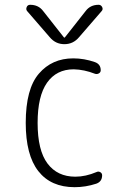

<svg xmlns="http://www.w3.org/2000/svg" viewBox="-20 -775 540 805"><path d="M188.5 -619.1 93.8 -728.5Q87.9 -735.4 91.8 -745.1Q95.7 -754.9 106.4 -754.9Q141.6 -754.9 161.1 -728.5L248 -618.2Q249 -617.2 250 -617.2L252 -618.2L338.9 -728.5Q358.4 -754.9 393.6 -754.9Q403.3 -754.9 408.2 -745.6Q413.1 -736.3 406.2 -728.5L311.5 -619.1Q287.1 -589.8 250 -589.8Q212.9 -589.8 188.5 -619.1ZM293 9.8Q193.4 9.8 140.6 -57.6Q87.9 -125 87.9 -259.8Q87.9 -402.3 143.1 -466.3Q198.2 -530.3 287.1 -530.3Q333 -530.3 377.9 -514.6Q402.3 -505.9 402.3 -480.5Q402.3 -471.7 394.5 -467.3Q386.7 -462.9 377.9 -465.8Q333 -483.4 289.1 -484.4Q216.8 -484.4 177.2 -428.2Q137.7 -372.1 137.7 -259.8Q137.7 -144.5 179.2 -89.4Q220.7 -34.2 295.9 -34.2Q338.9 -34.2 384.8 -53.7Q392.6 -57.6 400.4 -53.2Q408.2 -48.8 408.2 -40Q408.2 -13.7 383.8 -4.9Q338.9 9.8 293 9.8Z"/></svg>

Font: Rounded Mgen+ 2m light
Style: Regular
Weight: 200
Designer: [Source Han Sans]
Ryoko NISHIZUKA  (kana & ideographs); Paul D. Hunt (Latin, Greek & Cyrillic); Wenlong ZHANG  (bopomofo
Version: Version 1.059.20150602